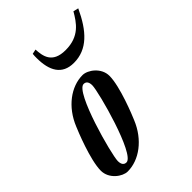

<svg xmlns="http://www.w3.org/2000/svg" viewBox="-230 -650 734 734"><g transform="rotate(-45 137.0 -283.0)"><path d="M1 -254C-6 -238 -52 -126 -52 -68C-52 -24 -9 7 19 7C81 7 144 -39 175 -115C182 -131 228 -243 228 -301C228 -345 185 -376 157 -376C95 -376 32 -330 1 -254ZM136 -349C148 -349 156 -341 156 -322C156 -287 84 -21 40 -21C28 -21 20 -29 20 -48C20 -83 92 -349 136 -349ZM167 -432C240 -432 287 -484 326 -568L305 -573C282 -534 254 -489 179 -489C106 -489 101 -537 99 -572L80 -568C79 -560 79 -553 79 -546C79 -478 103 -432 167 -432Z"/></g></svg>

Font: Romanesco
Style: Regular
Weight: 400
Designer: Astigmatic (AOETI)
Foundry: Astigmatic (AOETI)
Version: Version 1.000